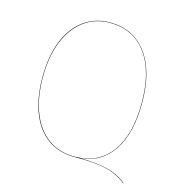

<svg xmlns="http://www.w3.org/2000/svg" viewBox="-112 -790 910 964"><g transform="rotate(15 343.5 -308.5)"><path d="M616 72 614 73Q569 37 510.5 22.5Q452 8 350 9H343Q264 9 205.5 -32Q147 -73 116 -151.5Q85 -230 85 -338Q85 -446 117 -525.5Q149 -605 207.5 -647.5Q266 -690 343 -690Q464 -690 533 -598Q602 -506 602 -340Q602 -184 542.5 -93.5Q483 -3 373 7Q459 8 515 22Q571 36 616 72ZM343 7Q467 7 533.5 -84Q600 -175 600 -340Q600 -505 532 -596.5Q464 -688 343 -688Q266 -688 208.5 -645.5Q151 -603 119 -524Q87 -445 87 -338Q87 -231 118 -153Q149 -75 206.5 -34Q264 7 343 7Z"/></g></svg>

Font: FiraGO Two
Style: Regular
Weight: 100
Designer: bBox Type
Foundry: bBox Type GmbH
Version: Version 1.001